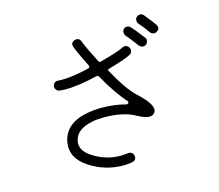

<svg xmlns="http://www.w3.org/2000/svg" viewBox="-110 -925 1219 1070"><g transform="rotate(-15 500.0 -390.5)"><path d="M475 4Q370 4 282 -54Q190 -114 207 -205Q228 -308 359 -331Q399 -338 440 -338Q517 -338 580 -320Q589 -320 591 -325Q595 -332 590 -337Q533 -400 471 -511Q468 -516 462 -516Q343 -488 270 -489Q258 -489 240 -491Q229 -492 221.5 -501Q214 -510 215 -522Q219 -547 243 -547Q253 -546 270 -546Q331 -546 426 -569Q431 -571 433 -574.5Q435 -578 433 -583Q394 -660 377 -704Q366 -730 392 -741Q398 -743 403 -743Q422 -743 428 -725Q448 -674 491 -592Q494 -587 500 -587Q609 -616 639 -632Q647 -636 653 -636Q670 -636 678 -621Q684 -611 681 -600Q678 -589 668 -583Q639 -566 536 -537Q532 -536 529 -531Q598 -404 650 -357Q743 -272 717 -236Q707 -221 686 -221Q661 -221 619 -244Q552 -283 440 -283Q399 -283 371 -277Q277 -259 264 -194Q253 -142 313 -102Q388 -52 477 -52L515 -55Q516 -55 518 -56Q544 -56 549 -34Q554 -7 528 -1L525 0Q499 4 475 4ZM754 -608Q741 -608 731 -619Q687 -678 675 -690Q668 -697 667 -709Q666 -721 673.5 -729.5Q681 -738 694 -738Q704 -738 713 -730Q729 -714 776 -653Q783 -645 781 -633Q779 -621 770 -613Q763 -608 754 -608ZM833 -663Q819 -663 809 -675Q788 -706 760 -738Q753 -746 753.5 -758.5Q754 -771 763 -778Q772 -785 781 -785Q793 -785 802 -775Q846 -721 855 -706Q871 -682 847 -668Q842 -663 833 -663Z"/></g></svg>

Font: Shin Retro Maru Gothic Regular
Style: Regular
Weight: 400
Designer: Iose
Foundry: Typographish
Version: Version 1.002